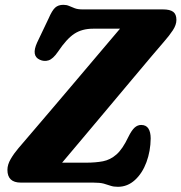

<svg xmlns="http://www.w3.org/2000/svg" viewBox="-20 -738 733 776"><path d="M356 0H64Q10 0 10 -51.5Q10 -72.5 23.2 -95.2Q36.5 -118 54.5 -139Q74.5 -162.5 112.8 -207.2Q151 -252 198.8 -308Q246.5 -364 296.2 -422.8Q346 -481.5 390.2 -533.8Q434.5 -586 465 -622H356Q312 -622 280.8 -601.8Q249.5 -581.5 214 -528.5Q194 -499.5 176 -494Q158 -488.5 141 -496.5Q105.5 -512 130 -566L176.5 -663.5Q190.5 -696 203 -707.2Q215.5 -718.5 236 -718.5Q249 -718.5 259.2 -714Q269.5 -709.5 281.8 -704.8Q294 -700 313.5 -700H638Q667 -700 680 -690.2Q693 -680.5 693 -657.5Q693 -637.5 678.5 -615.5Q664 -593.5 642 -568.5Q628 -552.5 593.5 -511.8Q559 -471 512.5 -415.5Q466 -360 414.8 -299Q363.5 -238 315.5 -180.8Q267.5 -123.5 231 -80.5H327Q366.5 -80.5 396.2 -86.2Q426 -92 450.8 -113.8Q475.5 -135.5 498.5 -184Q512 -211.5 524 -222.2Q536 -233 550.5 -233Q570.5 -233 579.8 -218.5Q589 -204 589 -178.5Q588.5 -127.5 572 -82.8Q555.5 -38 525.5 -10.5Q495.5 17 456.5 17Q439 17 427 12.8Q415 8.5 399.5 4.2Q384 0 356 0Z"/></svg>

Font: Fraunces 72pt SuperSoft
Style: Bold Italic
Weight: 700
Italic angle: -16°
Version: Version 1.000;[0bf87f6ff]